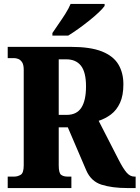

<svg xmlns="http://www.w3.org/2000/svg" viewBox="-20 -951 706 971"><path d="M19 0V-58H53Q69 -58 84.5 -67Q100 -76 100 -115V-598Q100 -624 91.5 -636.5Q83 -649 72 -653Q61 -657 53 -657H19V-714H338Q437 -714 495 -691Q553 -668 578.5 -625.5Q604 -583 604 -525Q604 -468 587 -431Q570 -394 541.5 -372.5Q513 -351 479 -340L580 -143Q603 -98 620.5 -78Q638 -58 659 -58H666V0H624Q547 0 493.5 -17Q440 -34 416 -90L323 -307H277V-115Q277 -76 289 -67Q301 -58 320 -58H341V0ZM317 -370Q368 -370 391.5 -406.5Q415 -443 415 -514Q415 -586 389.5 -618.5Q364 -651 315 -651H277V-370ZM245 -784Q258 -804 276 -829.5Q294 -855 311 -882Q328 -909 337 -931H509V-921Q500 -908 479.5 -888.5Q459 -869 431.5 -847Q404 -825 376 -805Q348 -785 325 -771H245Z"/></svg>

Font: Noto Serif Hebrew Condensed Black
Style: Regular
Weight: 900
Width: 3
Designer: Monotype Design Team
Foundry: Monotype Imaging Inc.
Version: Version 2.004; ttfautohint (v1.8.4.7-5d5b)